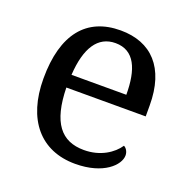

<svg xmlns="http://www.w3.org/2000/svg" viewBox="-105 -646 744 757"><g transform="rotate(20 267.5 -268.0)"><path d="M287 10C406 10 463 -49 463 -89C463 -106 453 -119 444 -123C420 -87 370 -53 301 -53C205 -53 155 -115 152 -261H485V-307C485 -465 406 -546 277 -546C135 -546 55 -451 55 -264C55 -91 142 10 287 10ZM384 -315H154C161 -430 201 -492 275 -492C355 -492 384 -421 384 -315Z"/></g></svg>

Font: Noto Serif Balinese
Style: Regular
Weight: 400
Designer: Monotype Design Team
Foundry: Monotype Imaging Inc.
Version: Version 2.005